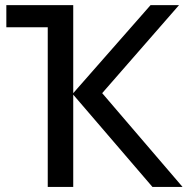

<svg xmlns="http://www.w3.org/2000/svg" viewBox="-20 -734 737 754"><path d="M683.1 -713.9 381.3 -368.2 696.8 0H578.6L267.6 -362.3V0H167.5V-627H4.9V-713.9H267.6V-368.2L571.3 -713.9Z"/></svg>

Font: Open Sans Medium
Style: Regular
Weight: 500
Designer: Monotype Design Team
Foundry: Monotype Imaging Inc.
Version: Version 3.000